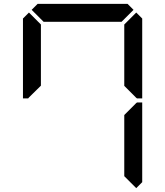

<svg xmlns="http://www.w3.org/2000/svg" viewBox="-20 -1020 856 995"><path d="M130 -515 126 -510H99V-924L130 -955L192 -893V-576ZM144 -969 175 -1000H641L672 -969L610 -907H206ZM685 -485 690 -489H717V-76L686 -45L624 -107V-424ZM686 -955 717 -924V-510H690L685 -514L624 -575V-893Z"/></svg>

Font: DSEG7 Classic
Style: Regular
Weight: 400
Designer: Keshikan(Twitter:@keshinomi_88pro)
Version: Version 0.46